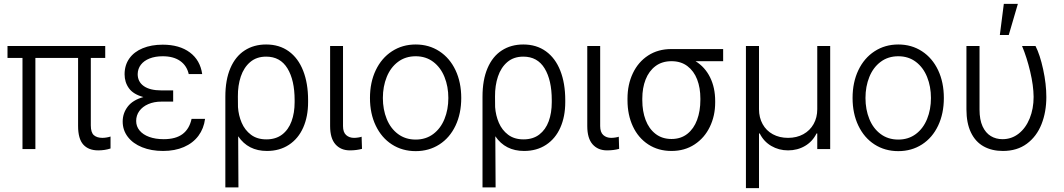

<svg xmlns="http://www.w3.org/2000/svg" viewBox="-20 -767 5476 988"><path d="M521.5 -468.8H447.3V-122.1Q447.3 -85 463.1 -71.3Q479 -57.6 506.8 -57.6Q517.6 -57.6 529.1 -59.6Q540.5 -61.5 548.8 -64.5V-2.9Q519.5 6.8 485.4 6.8Q435.5 6.8 408.7 -22.9Q381.8 -52.7 381.8 -119.1V-468.8H162.1V0H95.7V-468.8H18.6V-530.3H521.5Z M717.8 -267.6Q666 -281.7 643.6 -312.7Q621.1 -343.8 621.1 -384.8Q621.1 -431.6 645.5 -466.1Q669.9 -500.5 714.4 -518.8Q758.8 -537.1 817.4 -537.1Q903.3 -537.1 956.8 -497.3Q1010.3 -457.5 1020.5 -385.7H951.2Q941.4 -429.2 907 -453.4Q872.6 -477.5 817.4 -477.5Q778.8 -477.5 749.8 -466.1Q720.7 -454.6 704.8 -433.8Q689 -413.1 688.5 -385.7Q688.5 -346.2 720 -324Q751.5 -301.8 810.5 -301.8H871.1V-244.1H810.5Q772.5 -244.1 742.9 -231.2Q713.4 -218.3 697 -195.8Q680.7 -173.3 680.7 -144.5Q680.7 -116.7 698.2 -95.5Q715.8 -74.2 747.8 -62.5Q779.8 -50.8 822.3 -50.8Q884.3 -50.8 919.4 -77.1Q954.6 -103.5 965.8 -155.3H1035.2Q1028.8 -105.5 1001 -68.1Q973.1 -30.8 926.5 -10.5Q879.9 9.8 819.3 9.8Q758.3 9.8 711.2 -9.3Q664.1 -28.3 637.7 -62.7Q611.3 -97.2 611.3 -141.6Q611.3 -184.1 637 -218Q662.6 -252 717.8 -267.6Z M1349.6 -538.1Q1417.5 -538.1 1466.1 -502.9Q1514.6 -467.8 1540 -403.1Q1565.4 -338.4 1565.4 -252V-241.2Q1565.4 -167.5 1540.3 -110.6Q1515.1 -53.7 1467 -22Q1418.9 9.8 1353.5 9.8Q1256.8 9.8 1205.6 -65.9L1207 197.3H1139.6V-269.5Q1139.6 -356 1165.5 -416.3Q1191.4 -476.6 1238.8 -507.3Q1286.1 -538.1 1349.6 -538.1ZM1204.6 -215.8Q1207.5 -173.3 1223.6 -135.5Q1239.7 -97.7 1271.5 -73.7Q1303.2 -49.8 1350.6 -49.8Q1399.4 -49.8 1431.9 -74.7Q1464.4 -99.6 1480.2 -142.8Q1496.1 -186 1496.1 -241.2V-252Q1496.1 -354.5 1459.2 -415Q1422.4 -475.6 1349.6 -475.6Q1300.3 -475.6 1267.6 -447.8Q1234.9 -419.9 1219.2 -373.5Q1203.6 -327.1 1204.1 -270.5Z M1745.1 -530.3V-118.2Q1745.1 -86.4 1761.2 -72Q1777.3 -57.6 1801.8 -57.6Q1813 -57.6 1824.7 -59.6Q1836.4 -61.5 1840.8 -63.5L1842.8 -1Q1814 6.8 1780.3 6.8Q1733.9 6.8 1706.3 -24.2Q1678.7 -55.2 1678.7 -118.2V-530.3Z M1883.8 -262.7Q1883.8 -343.3 1913.6 -405.8Q1943.4 -468.3 1997.1 -503.2Q2050.8 -538.1 2119.1 -538.1Q2187.5 -538.1 2241 -503.2Q2294.4 -468.3 2324 -405.8Q2353.5 -343.3 2353.5 -262.7Q2353.5 -182.6 2324 -120.4Q2294.4 -58.1 2241 -23.7Q2187.5 10.7 2119.1 10.7Q2050.3 10.7 1996.8 -23.7Q1943.4 -58.1 1913.6 -120.4Q1883.8 -182.6 1883.8 -262.7ZM2287.1 -262.7Q2287.1 -321.8 2267.3 -370.8Q2247.6 -419.9 2209.5 -448.7Q2171.4 -477.5 2119.1 -477.5Q2066.4 -477.5 2028.1 -448.7Q1989.7 -419.9 1970 -370.8Q1950.2 -321.8 1950.2 -262.7Q1950.2 -203.6 1970 -154.8Q1989.7 -106 2028.1 -77.4Q2066.4 -48.8 2119.1 -48.8Q2171.4 -48.8 2209.5 -77.4Q2247.6 -106 2267.3 -154.8Q2287.1 -203.6 2287.1 -262.7Z M2672.9 -538.1Q2740.7 -538.1 2789.3 -502.9Q2837.9 -467.8 2863.3 -403.1Q2888.7 -338.4 2888.7 -252V-241.2Q2888.7 -167.5 2863.5 -110.6Q2838.4 -53.7 2790.3 -22Q2742.2 9.8 2676.8 9.8Q2580.1 9.8 2528.8 -65.9L2530.3 197.3H2462.9V-269.5Q2462.9 -356 2488.8 -416.3Q2514.6 -476.6 2562 -507.3Q2609.4 -538.1 2672.9 -538.1ZM2527.8 -215.8Q2530.8 -173.3 2546.9 -135.5Q2563 -97.7 2594.7 -73.7Q2626.5 -49.8 2673.8 -49.8Q2722.7 -49.8 2755.1 -74.7Q2787.6 -99.6 2803.5 -142.8Q2819.3 -186 2819.3 -241.2V-252Q2819.3 -354.5 2782.5 -415Q2745.6 -475.6 2672.9 -475.6Q2623.5 -475.6 2590.8 -447.8Q2558.1 -419.9 2542.5 -373.5Q2526.9 -327.1 2527.3 -270.5Z M3068.4 -530.3V-118.2Q3068.4 -86.4 3084.5 -72Q3100.6 -57.6 3125 -57.6Q3136.2 -57.6 3147.9 -59.6Q3159.7 -61.5 3164.1 -63.5L3166 -1Q3137.2 6.8 3103.5 6.8Q3057.1 6.8 3029.5 -24.2Q3002 -55.2 3002 -118.2V-530.3Z M3434.6 -514.6H3701.2V-452.1H3559.1Q3607.9 -421.9 3634 -368.9Q3660.2 -315.9 3660.2 -247.1V-239.3Q3660.2 -171.4 3632.8 -114.5Q3605.5 -57.6 3554.4 -23.9Q3503.4 9.8 3435.5 9.8Q3367.2 9.8 3315.7 -23.9Q3264.2 -57.6 3236.6 -116.9Q3209 -176.3 3209 -251V-259.8Q3209 -332 3236.6 -390.1Q3264.2 -448.2 3315.2 -481.4Q3366.2 -514.6 3434.6 -514.6ZM3435.5 -51.8Q3483.4 -51.8 3516.8 -78.1Q3550.3 -104.5 3567.1 -150.1Q3584 -195.8 3584 -252.9V-260.7Q3584 -314.9 3567.4 -358.2Q3550.8 -401.4 3517.3 -426.8Q3483.9 -452.1 3435.5 -452.1Q3386.7 -452.1 3353 -426.8Q3319.3 -401.4 3302.2 -357.9Q3285.2 -314.5 3285.2 -259.8V-251Q3285.2 -194.8 3302.2 -149.7Q3319.3 -104.5 3353.3 -78.1Q3387.2 -51.8 3435.5 -51.8Z M3818.4 -530.3H3885.7V-205.1Q3885.7 -162.1 3904.3 -128.4Q3922.9 -94.7 3956.8 -76.2Q3990.7 -57.6 4035.2 -57.6Q4079.6 -57.6 4113.8 -76.4Q4147.9 -95.2 4166.7 -128.7Q4185.5 -162.1 4185.5 -205.1V-530.3H4252V0H4185.5V-80.1H4181.6Q4161.1 -38.6 4122.3 -15.9Q4083.5 6.8 4035.2 6.8Q3987.8 6.8 3948.7 -16.1Q3909.7 -39.1 3889.6 -80.1H3885.7V201.2H3818.4Z M4367.2 -262.7Q4367.2 -343.3 4397 -405.8Q4426.8 -468.3 4480.5 -503.2Q4534.2 -538.1 4602.5 -538.1Q4670.9 -538.1 4724.4 -503.2Q4777.8 -468.3 4807.4 -405.8Q4836.9 -343.3 4836.9 -262.7Q4836.9 -182.6 4807.4 -120.4Q4777.8 -58.1 4724.4 -23.7Q4670.9 10.7 4602.5 10.7Q4533.7 10.7 4480.2 -23.7Q4426.8 -58.1 4397 -120.4Q4367.2 -182.6 4367.2 -262.7ZM4770.5 -262.7Q4770.5 -321.8 4750.7 -370.8Q4731 -419.9 4692.9 -448.7Q4654.8 -477.5 4602.5 -477.5Q4549.8 -477.5 4511.5 -448.7Q4473.1 -419.9 4453.4 -370.8Q4433.6 -321.8 4433.6 -262.7Q4433.6 -203.6 4453.4 -154.8Q4473.1 -106 4511.5 -77.4Q4549.8 -48.8 4602.5 -48.8Q4654.8 -48.8 4692.9 -77.4Q4731 -106 4750.7 -154.8Q4770.5 -203.6 4770.5 -262.7Z M5020.5 -530.3V-203.1Q5020.5 -150.9 5036.1 -116.9Q5051.8 -83 5078.4 -66.9Q5105 -50.8 5138.7 -50.8Q5185.5 -50.8 5221.9 -79.3Q5258.3 -107.9 5278.6 -157.7Q5298.8 -207.5 5298.8 -268.6Q5298.3 -326.7 5281.2 -398.7Q5264.2 -470.7 5239.3 -530.3H5308.6Q5331.5 -485.4 5347.9 -409.9Q5364.3 -334.5 5364.3 -267.6Q5364.3 -190.9 5339.4 -127.9Q5314.5 -64.9 5264.2 -27.6Q5213.9 9.8 5140.6 9.8Q5084 9.8 5041.7 -13.7Q4999.5 -37.1 4976.3 -85.2Q4953.1 -133.3 4953.1 -204.1V-530.3ZM5145.5 -747.1H5217.8L5170.9 -586.9H5125Z"/></svg>

Font: Pretendard Light
Style: Regular
Weight: 300
Designer: Base glyphs from Inter by Rasmus Andersson; Hangeul glyphs from Noto Sans CJK(Source Han Sans) by Jang Soo-young and Kan
Foundry: Kil Hyung-jin
Version: Version 1.309